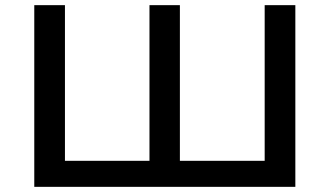

<svg xmlns="http://www.w3.org/2000/svg" viewBox="-20 -725 1279 745"><path d="M113 0V-705H232V-101H560V-705H678V-101H1007V-705H1126V0Z"/></svg>

Font: Nunito Sans 7pt SemiExpanded SemiBold
Style: Regular
Weight: 600
Width: 6
Designer: Vernon Adams
Foundry: Vernon Adams
Version: Version 3.101;gftools[0.9.27]